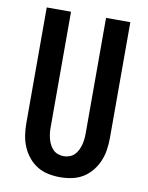

<svg xmlns="http://www.w3.org/2000/svg" viewBox="-84 -796 668 864"><g transform="rotate(10 250.0 -364.0)"><path d="M250 7Q223 7 196 1.5Q169 -4 146 -18Q123 -32 105.5 -53.5Q88 -75 77.5 -100Q67 -125 63 -152Q59 -179 59 -206V-735H170V-206Q170 -193 171.5 -179.5Q173 -166 176.5 -153.5Q180 -141 186 -129Q192 -117 201.5 -107.5Q211 -98 224 -93.5Q237 -89 250 -89Q263 -89 276 -93.5Q289 -98 298.5 -107.5Q308 -117 314 -129Q320 -141 323.5 -153.5Q327 -166 328.5 -179.5Q330 -193 330 -206V-735H441V-206Q441 -179 437 -152Q433 -125 422.5 -100Q412 -75 394.5 -53.5Q377 -32 354 -18Q331 -4 304 1.5Q277 7 250 7Z"/></g></svg>

Font: Moesevka
Style: Bold
Weight: 700
Monospace: yes
Designer: Belleve Invis
Foundry: Belleve Invis
Version: Version 32.5.0; ttfautohint (v1.8.4)